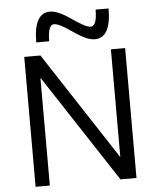

<svg xmlns="http://www.w3.org/2000/svg" viewBox="-63 -1023 878 1075"><g transform="rotate(-5 376.5 -485.0)"><path d="M93 0V-730H184L578 -127H580V-730H660V0H570L175 -603H173V0ZM496 -794Q472 -794 442.5 -807.5Q413 -821 371 -850Q339 -873 314 -885.5Q289 -898 275 -898Q258 -898 249 -875.5Q240 -853 240 -805H167Q167 -970 258 -970Q282 -970 312 -956.5Q342 -943 383 -914Q416 -891 440.5 -878.5Q465 -866 479 -866Q496 -866 505 -889Q514 -912 514 -959H587Q587 -794 496 -794Z"/></g></svg>

Font: M PLUS 2 Thin
Style: Regular
Weight: 400
Version: Version 1.001